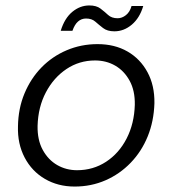

<svg xmlns="http://www.w3.org/2000/svg" viewBox="-20 -673 632 705"><path d="M254 12Q193 12 145 -16Q97 -44 70.5 -94.5Q44 -145 46 -209Q47 -275 70 -330Q93 -385 132.5 -425.5Q172 -466 225 -488.5Q278 -511 338 -511Q401 -511 448 -484Q495 -457 521.5 -408Q548 -359 547 -294Q545 -228 522.5 -172.5Q500 -117 460 -75.5Q420 -34 367.5 -11Q315 12 254 12ZM263 -48Q322 -48 369.5 -79Q417 -110 445 -164.5Q473 -219 475 -288Q476 -340 456 -376.5Q436 -413 403 -432Q370 -451 329 -451Q271 -451 224 -419.5Q177 -388 148.5 -334Q120 -280 118 -211Q117 -159 137 -122.5Q157 -86 190 -67Q223 -48 263 -48ZM203 -560Q217 -606 245.5 -629.5Q274 -653 308 -653Q334 -653 349 -641.5Q364 -630 377 -618Q390 -606 412 -606Q428 -606 442.5 -617.5Q457 -629 463 -651H506Q493 -607 464 -582.5Q435 -558 400 -558Q374 -558 358.5 -570Q343 -582 330 -593.5Q317 -605 296 -605Q279 -605 266.5 -594Q254 -583 246 -560Z"/></svg>

Font: DM Sans 20pt Light
Style: Italic
Weight: 300
Italic angle: -10°
Version: Version 4.004;gftools[0.9.30]